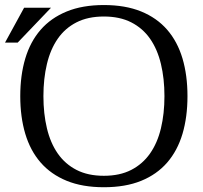

<svg xmlns="http://www.w3.org/2000/svg" viewBox="-39 -747 820 777"><path d="M43 -357.9Q43 -441.9 63.2 -510Q83.5 -578.1 125.2 -626.2Q167 -674.3 230.7 -700.4Q294.4 -726.6 381.3 -726.6Q468.3 -726.6 532 -700.7Q595.7 -674.8 637.5 -626.7Q679.2 -578.6 699.5 -510.5Q719.7 -442.4 719.7 -357.9Q719.7 -273.4 699.5 -205.3Q679.2 -137.2 637.5 -89.1Q595.7 -41 532 -15.1Q468.3 10.7 381.3 10.7Q294.4 10.7 230.7 -15.4Q167 -41.5 125.2 -89.6Q83.5 -137.7 63.2 -205.8Q43 -273.9 43 -357.9ZM136.7 -357.9Q136.7 -287.1 150.9 -227.8Q165 -168.5 194.8 -125.7Q224.6 -83 270.8 -59.3Q316.9 -35.6 381.3 -35.6Q445.8 -35.6 491.9 -59.3Q538.1 -83 568.1 -125.7Q598.1 -168.5 612.3 -227.8Q626.5 -287.1 626.5 -357.9Q626.5 -428.7 612.3 -488Q598.1 -547.4 568.4 -590.1Q538.6 -632.8 492.2 -656.5Q445.8 -680.2 381.3 -680.2Q316.9 -680.2 270.5 -656.5Q224.1 -632.8 194.6 -590.1Q165 -547.4 150.9 -488Q136.7 -428.7 136.7 -357.9ZM58.6 -715.8H167.5L32.7 -574.7H-18.6Z"/></svg>

Font: Arian Grqi
Style: Regular
Weight: 400
Designer: Ruben Hakobyan (Tarumian)
Foundry: Ruben Hakobyan (Tarumian)
Version: Version 1.003